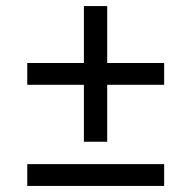

<svg xmlns="http://www.w3.org/2000/svg" viewBox="-20 -654 631 634"><path d="M275 -446 257 -428V-634H334V-428L316 -446H522V-374H316L334 -392V-186H257V-392L275 -374H70V-446ZM522 -112V-40H70V-112Z"/></svg>

Font: Bitter Thin Medium
Style: Regular
Weight: 500
Version: Version 3.021